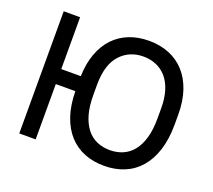

<svg xmlns="http://www.w3.org/2000/svg" viewBox="-121 -867 1147 1034"><g transform="rotate(20 452.5 -350.0)"><path d="M568 8Q505 8 454 -12.5Q403 -33 366 -73.5Q329 -114 308 -175Q287 -236 286 -317H174V0H80V-700H174V-403H286Q288 -476 309 -533Q330 -590 367 -629Q404 -668 455 -688Q506 -708 568 -708Q631 -708 683 -687Q735 -666 772 -625.5Q809 -585 829.5 -525.5Q850 -466 850 -389V-331Q850 -247 829.5 -183.5Q809 -120 772 -77.5Q735 -35 683 -13.5Q631 8 568 8ZM568 -82Q608 -82 642 -96.5Q676 -111 700.5 -141.5Q725 -172 738.5 -219Q752 -266 752 -331V-389Q752 -446 738.5 -489Q725 -532 700.5 -560.5Q676 -589 642 -603.5Q608 -618 568 -618Q487 -618 435.5 -561Q384 -504 384 -389V-331Q384 -266 397.5 -219.5Q411 -173 435.5 -142Q460 -111 494 -96.5Q528 -82 568 -82Z"/></g></svg>

Font: PT Root UI Web Medium
Style: Regular
Weight: 500
Designer: Vitaly Kuzmin
Foundry: ParaType Ltd.
Version: Version 1.001W